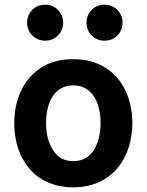

<svg xmlns="http://www.w3.org/2000/svg" viewBox="-20 -793 627 821"><path d="M427 -619C471 -619 504 -653 504 -696C504 -739 471 -773 427 -773C383 -773 350 -740 350 -696C350 -653 383 -619 427 -619ZM173 -619C217 -619 250 -653 250 -696C250 -739 217 -773 173 -773C129 -773 96 -740 96 -696C96 -653 129 -619 173 -619ZM293 8C461 8 546 -120 546 -267C546 -414 461 -540 293 -540C238 -540 191 -527 153 -502C77 -451 41 -364 41 -265C41 -118 126 8 293 8ZM293 -104C255 -104 226 -120 207 -151C187 -182 177 -220 177 -267C177 -360 216 -428 293 -428C370 -428 410 -360 410 -267C410 -220 400 -182 381 -151C361 -120 332 -104 293 -104Z"/></svg>

Font: Be Vietnam
Style: Bold
Weight: 700
Designer: Gabriel Lam
Foundry: TypeRant
Version: Version 4.000